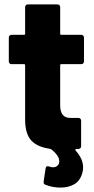

<svg xmlns="http://www.w3.org/2000/svg" viewBox="-20 -675 426 871"><path d="M361 -396Q361 -391 357.5 -387.5Q354 -384 349 -384H258Q253 -384 253 -379V-197Q253 -140 299 -140H336Q341 -140 344.5 -136.5Q348 -133 348 -128V-12Q348 -1 336 1H326Q323 1 322.5 2.5Q322 4 322 5Q322 7 323 8Q357 45 357 85Q357 99 353 111Q343 146 316.5 161Q290 176 255 176Q218 176 186 163Q178 161 178 152Q178 151 178 149L187 88Q189 79 196 79Q199 79 202 80Q214 84 220 84Q230 84 237.5 79Q245 74 248 65Q249 62 249 57Q249 31 212 2Q208 0 206 0Q150 -8 122.5 -37Q95 -66 94 -129V-379Q94 -384 89 -384H32Q27 -384 23.5 -387.5Q20 -391 20 -396V-505Q20 -510 23.5 -513.5Q27 -517 32 -517H89Q94 -517 94 -522V-643Q94 -648 97.5 -651.5Q101 -655 106 -655H241Q246 -655 249.5 -651.5Q253 -648 253 -643V-522Q253 -517 258 -517H349Q354 -517 357.5 -513.5Q361 -510 361 -505Z"/></svg>

Font: LinhAnh ExtBd
Style: Regular
Weight: 800
Designer: Jeremy Tribby
Foundry: Tribby Type
Version: Version 1.408